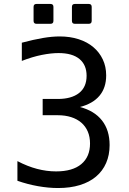

<svg xmlns="http://www.w3.org/2000/svg" viewBox="-20 -924 642 958"><path d="M162.1 -805.2Q147.5 -805.2 147.5 -819.8V-889.6Q147.5 -904.3 162.1 -904.3H231.9Q246.6 -904.3 246.6 -889.6V-819.8Q246.6 -805.2 231.9 -805.2ZM353.5 -805.2Q338.9 -805.2 338.9 -819.8V-889.6Q338.9 -904.3 353.5 -904.3H422.9Q437.5 -904.3 437.5 -889.6V-819.8Q437.5 -805.2 422.9 -805.2ZM270 14.2Q221.7 14.2 169.4 4.9Q117.2 -4.4 66.9 -22V-120.1Q117.2 -93.8 165 -81.3Q212.9 -68.8 259.8 -68.8Q342.3 -68.8 385.7 -105.2Q429.2 -141.6 429.2 -208Q429.2 -241.2 418 -267.6Q406.7 -293.9 385.7 -312Q364.7 -330.1 335 -339.6Q305.2 -349.1 268.1 -349.1H192.9V-430.2H268.1Q336.4 -430.2 374.3 -459.7Q412.1 -489.3 412.1 -545.9Q412.1 -600.1 376.5 -629.6Q340.8 -659.2 272 -659.2Q234.9 -659.2 188.2 -649.9Q141.6 -640.6 88.9 -620.1V-710.9Q147.9 -726.6 193.8 -734.4Q239.7 -742.2 277.8 -742.2Q329.6 -742.2 372.6 -728.3Q415.5 -714.4 445.8 -688.7Q476.1 -663.1 492.9 -627.4Q509.8 -591.8 509.8 -547.9Q509.8 -486.3 476.6 -446.5Q443.4 -406.7 378.9 -390.1Q451.2 -371.1 489 -322.8Q526.9 -274.4 526.9 -200.2Q526.9 -150.4 509.5 -110.6Q492.2 -70.8 459.2 -43Q426.3 -15.1 378.4 -0.5Q330.6 14.2 270 14.2Z"/></svg>

Font: Hack
Style: Regular
Weight: 400
Monospace: yes
Designer: Christopher Simpkins
Foundry: Christopher Simpkins
Version: Version 2.019; ttfautohint (v1.4.1) -l 4 -r 80 -G 350 -x 0 -